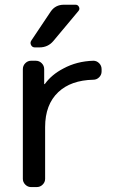

<svg xmlns="http://www.w3.org/2000/svg" viewBox="-20 -800 490 800"><path d="M294.9 -780.3Q304.7 -780.3 309.1 -771Q313.5 -761.7 306.6 -753.9L202.1 -628.9Q179.7 -602.5 144.5 -602.5H125Q114.3 -602.5 109.4 -612.3Q104.5 -622.1 110.4 -630.9L191.4 -752Q210.9 -780.3 246.1 -780.3ZM75.2 -511.7Q75.2 -526.4 85.4 -536.6Q95.7 -546.9 109.4 -546.9H128.9Q143.6 -546.9 153.8 -536.6Q164.1 -526.4 164.1 -511.7V-451.2Q164.1 -449.2 165 -449.2Q166 -449.2 167 -450.2Q195.3 -489.3 244.1 -514.6Q299.8 -544.9 369.1 -546.9Q382.8 -546.9 393.1 -536.6Q403.3 -526.4 403.3 -511.7V-502Q403.3 -488.3 393.1 -478Q382.8 -467.8 369.1 -467.8Q275.4 -465.8 222.7 -416Q168 -364.3 168 -270.5V-54.7Q168 -41 157.7 -30.8Q147.5 -20.5 132.8 -20.5H109.4Q95.7 -20.5 85.4 -30.8Q75.2 -41 75.2 -54.7Z"/></svg>

Font: Gen Jyuu GothicL Regular
Style: Regular
Weight: 400
Designer: [Source Han Sans]
Ryoko NISHIZUKA  (kana & ideographs); Paul D. Hunt (Latin, Greek & Cyrillic); Wenlong ZHANG  (bopomofo
Version: Version 1.002.20150607